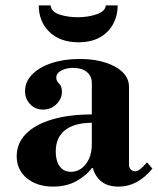

<svg xmlns="http://www.w3.org/2000/svg" viewBox="-20 -681 586 713"><path d="M177 12Q118 12 80 -19Q42 -50 42 -101Q42 -149 76.5 -184Q111 -219 174 -237.5Q237 -256 321 -256V-373Q321 -399 302 -414Q283 -429 252 -429Q226 -429 207.5 -419Q189 -409 189 -393Q189 -380 199.5 -370.5Q210 -361 210 -340Q210 -314 189.5 -294Q169 -274 140 -274Q111 -274 92 -294Q73 -314 73 -343Q73 -377 99 -404Q125 -431 171 -446.5Q217 -462 275 -462Q355 -462 407 -433.5Q459 -405 459 -359V-68Q459 -59 465.5 -52Q472 -45 482 -45Q490 -45 499.5 -52Q509 -59 526 -78L546 -55Q491 12 421 12Q380 12 356.5 -7Q333 -26 325 -57H321Q303 -31 265.5 -9.5Q228 12 177 12ZM244 -43Q276 -43 298.5 -71.5Q321 -100 321 -146V-225Q257 -225 222 -198Q187 -171 187 -118Q187 -84 201.5 -63.5Q216 -43 244 -43ZM271 -524Q204 -524 164 -562Q124 -600 124 -661H168Q170 -637 201 -627Q232 -617 269 -617Q307 -617 339 -628Q371 -639 373 -661H417Q417 -623 400 -591.5Q383 -560 350.5 -542Q318 -524 271 -524Z"/></svg>

Font: Libre Bodoni
Style: Bold
Weight: 700
Designer: Pablo Impallari, Rodrigo Fuenzalida
Foundry: Impallari Type
Version: Version 2.005;gftools[0.9.23]